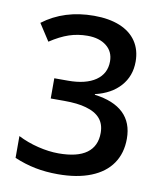

<svg xmlns="http://www.w3.org/2000/svg" viewBox="-83 -791 736 868"><g transform="rotate(10 285.5 -357.0)"><path d="M40.5 -29.8V-129.9Q83.5 -107.9 133.3 -95.7Q183.1 -83.5 227.5 -83.5Q314 -83.5 356.9 -115Q399.9 -146.5 399.9 -207.5Q399.9 -247.6 378.4 -272.9Q356.9 -298.3 313 -310.5Q274.4 -321.8 212.4 -321.8H150.4V-414.6H213.4Q294.9 -414.6 340.1 -445.8Q385.3 -477.1 385.3 -533.2Q385.3 -578.1 352.5 -604Q319.8 -629.9 265.6 -629.9Q221.2 -629.9 181.2 -616.5Q141.1 -603 95.2 -572.8L44.9 -650.4Q142.1 -724.1 279.3 -724.1Q348.1 -724.1 397.7 -703.9Q447.3 -683.6 473.4 -644.8Q499.5 -606 499.5 -552.2Q499.5 -485.8 458.3 -439.5Q417 -393.1 343.8 -376V-373Q431.6 -361.8 476.3 -318.8Q521 -275.9 521 -202.1Q521 -135.7 488.3 -88.1Q455.6 -40.5 392.6 -15.4Q329.6 9.8 241.2 9.8Q185.1 9.8 137 0.2Q88.9 -9.3 40.5 -29.8Z"/></g></svg>

Font: Viking Open Sans Light
Style: Bold
Weight: 600
Foundry: Ascender Corporation
Version: Version 2.001